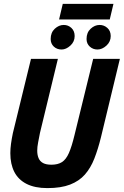

<svg xmlns="http://www.w3.org/2000/svg" viewBox="-20 -950 635 985"><path d="M223 15Q159 15 116.5 -6.5Q74 -28 53.5 -68Q33 -108 33 -164Q33 -187 36.5 -212.5Q40 -238 46 -267L139 -648H277L185 -268Q180 -242 175.5 -219Q171 -196 171 -177Q171 -155 178 -138.5Q185 -122 201 -113.5Q217 -105 244 -105Q277 -105 298 -118.5Q319 -132 333.5 -165Q348 -198 362 -256L458 -648H595L498 -246Q483 -185 464 -136.5Q445 -88 415.5 -54.5Q386 -21 339.5 -3Q293 15 223 15ZM296 -696Q272 -696 256 -711Q240 -726 240 -750Q240 -783 261 -802.5Q282 -822 307 -822Q330 -822 346.5 -806.5Q363 -791 363 -765Q363 -736 341 -716Q319 -696 296 -696ZM480 -696Q457 -696 440.5 -711Q424 -726 424 -750Q424 -783 445 -802.5Q466 -822 491 -822Q514 -822 531 -806.5Q548 -791 548 -765Q548 -736 526 -716Q504 -696 480 -696ZM283 -850 302 -930H562L543 -850Z"/></svg>

Font: Ubuntu Sans Mono
Style: Bold Italic
Weight: 700
Italic angle: -13.5°
Monospace: yes
Designer: Dalton Maag Ltd
Foundry: Dalton Maag Ltd
Version: Version 1.006